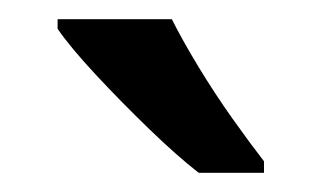

<svg xmlns="http://www.w3.org/2000/svg" viewBox="-20 -786 335 200"><path d="M159 -766Q170 -744 187 -716Q204 -688 222.5 -662Q241 -636 255 -618V-606H187Q165 -623 135.5 -651.5Q106 -680 79.5 -708.5Q53 -737 40 -756V-766Z"/></svg>

Font: Noto Sans Tamil SemiCondensed Medium
Style: Regular
Weight: 500
Width: 4
Designer: Jelle Bosma - Monotype Design Team
Foundry: Monotype Imaging Inc.
Version: Version 2.004; ttfautohint (v1.8.4.7-5d5b)